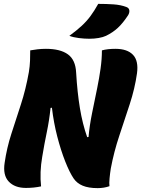

<svg xmlns="http://www.w3.org/2000/svg" viewBox="-20 -961 729 991"><path d="M192 1Q174 5 154 7Q134 9 114 9Q56 9 25 -24Q-6 -57 4 -121Q15 -197 38.5 -270Q62 -343 87.5 -421Q113 -499 129 -589Q134 -620 135 -647.5Q136 -675 136 -701Q152 -704 173.5 -706.5Q195 -709 217 -709Q291 -709 330.5 -680.5Q370 -652 373 -586Q379 -484 392.5 -402.5Q406 -321 430 -253L437 -254Q442 -312 455 -376Q468 -440 482 -508Q492 -557 499 -606.5Q506 -656 506 -701Q535 -709 576 -709Q637 -709 666.5 -678Q696 -647 687 -582Q676 -504 649.5 -423Q623 -342 595.5 -259.5Q568 -177 552 -92Q548 -67 545.5 -41Q543 -15 545 0Q517 10 484 10Q437 10 407 -2.5Q377 -15 360 -40Q339 -71 316.5 -128Q294 -185 275.5 -256.5Q257 -328 248 -405L241 -404Q234 -338 221.5 -278.5Q209 -219 198 -152Q191 -112 189.5 -73.5Q188 -35 192 1ZM487 -941Q528 -941 565.5 -938.5Q603 -936 632 -925Q646 -920 647.5 -907.5Q649 -895 641 -882Q614 -841 588 -817Q562 -793 527 -776Q512 -769 489.5 -765Q467 -761 441 -761Q416 -761 387.5 -764.5Q359 -768 338 -776Q376 -804 401.5 -827.5Q427 -851 447 -878Q467 -905 487 -941Z"/></svg>

Font: Recursive Sn Csl St Blk
Style: Italic
Weight: 900
Italic angle: -15°
Version: Version 1.079;hotconv 1.0.112;makeotfexe 2.5.65598; ttfautoh